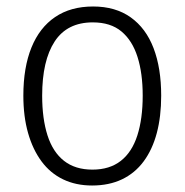

<svg xmlns="http://www.w3.org/2000/svg" viewBox="-20 -562 569 592"><path d="M477 -267Q477 -203 463.5 -152Q450 -101 423 -64.5Q396 -28 356 -9Q316 10 264 10Q214 10 174.5 -9Q135 -28 108 -64.5Q81 -101 66.5 -152Q52 -203 52 -267Q52 -354 77 -415.5Q102 -477 150 -509.5Q198 -542 267 -542Q336 -542 383 -508.5Q430 -475 453.5 -413.5Q477 -352 477 -267ZM110 -267Q110 -196 126.5 -144.5Q143 -93 177.5 -66Q212 -39 265 -39Q318 -39 352.5 -66Q387 -93 403.5 -144.5Q420 -196 420 -267Q420 -336 404 -386.5Q388 -437 354.5 -465Q321 -493 266 -493Q187 -493 148.5 -434Q110 -375 110 -267Z"/></svg>

Font: Noto Sans Thai SemiCondensed Light
Style: Regular
Weight: 300
Width: 4
Designer: Monotype Design Team
Foundry: Monotype Imaging Inc.
Version: Version 2.001